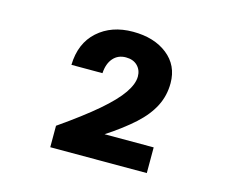

<svg xmlns="http://www.w3.org/2000/svg" viewBox="-72 -857 795 657"><g transform="rotate(15 325.0 -528.5)"><path d="M153 -301V-377Q235 -434 285 -477Q335 -520 357.5 -553Q380 -586 380 -612Q380 -635 365 -650Q350 -665 324 -665Q296 -665 279 -645.5Q262 -626 260 -592H150Q152 -669 200.5 -712.5Q249 -756 325 -756Q400 -756 447 -719Q494 -682 494 -619Q494 -575 475 -537.5Q456 -500 417.5 -465Q379 -430 321 -392H495V-301Z"/></g></svg>

Font: Azeret Mono Thin SemiBold
Style: Regular
Weight: 600
Version: Version 1.002